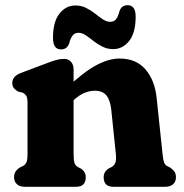

<svg xmlns="http://www.w3.org/2000/svg" viewBox="-20 -716 704 736"><path d="M262.1 -450.2V-125.8Q262.1 -100.5 265.8 -90.6Q269.6 -80.7 278.3 -75.8L289.7 -70Q308.7 -58 308.7 -36.8Q308.7 0 271.7 0H74.9Q56.1 0 45 -9.8Q33.9 -19.6 33.9 -36.8Q33.9 -50 40.1 -59Q46.3 -68 57.7 -74.8L68.5 -79.8Q76.8 -84.7 81.2 -93.8Q85.5 -102.9 85.5 -125.8V-321.4Q85.5 -341.8 80.1 -349.6Q74.6 -357.4 65.3 -361.4L50.3 -364.6Q40 -370.2 33.6 -377.7Q27.1 -385.2 27.1 -397.4Q27.1 -411.2 35.6 -420.8Q44 -430.4 62.3 -437.2L158.1 -473.2Q180 -481.7 194.9 -485.9Q209.8 -490.2 225.5 -490.2Q242.5 -490.2 252.3 -479Q262.1 -467.8 262.1 -450.2ZM245.3 -317.1 211.5 -355.9 235.1 -378.2Q299.4 -439.2 347.9 -465.4Q396.5 -491.6 438.6 -491.6Q502 -491.6 537.9 -449.7Q573.9 -407.9 580.7 -338.4L603.1 -125.8Q605.4 -102.9 608.8 -93.8Q612.2 -84.7 620.1 -79.8L630.7 -74.8Q642.1 -67.2 648.3 -58.6Q654.5 -50 654.5 -36.8Q654.5 -19.6 643.6 -9.8Q632.8 0 613.5 0H414.4Q377.4 0 377.4 -36.8Q377.4 -58 396.4 -70L407.9 -75.8Q416.6 -80.7 421.5 -90.6Q426.4 -100.5 424.1 -125.8L406.5 -295.6Q402.6 -332.1 387.9 -350.2Q373.2 -368.2 343.4 -368.2Q325.3 -368.2 305.4 -360.6Q285.5 -353 263.5 -333.2ZM413.9 -527.7Q391.7 -527.7 372.9 -537.1Q354.2 -546.4 338.3 -559Q322.5 -571.6 308.4 -581Q294.4 -590.3 280.9 -590.3Q267 -590.3 258.8 -580.4Q250.6 -570.5 245 -549.5Q237 -526.6 213.8 -526.6Q183.1 -526.6 183.1 -571.1Q183.1 -632.2 207.8 -663.6Q232.5 -695 269.2 -695Q291.4 -695 310.1 -685.6Q328.9 -676.3 344.7 -663.7Q360.6 -651.1 374.6 -641.7Q388.7 -632.4 402.3 -632.4Q417.1 -632.4 425 -642.6Q432.9 -652.8 438.1 -673.5Q446.1 -696.1 469.4 -696.1Q500 -696.1 500 -651.9Q500 -590.4 475.1 -559Q450.2 -527.7 413.9 -527.7Z"/></svg>

Font: Fraunces SuperSoft 9pt
Style: Regular
Weight: 900
Version: Version 1.000;[b76b70a41]